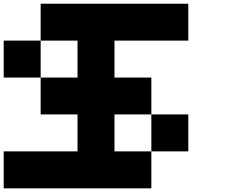

<svg xmlns="http://www.w3.org/2000/svg" viewBox="-20 -820 1240 1040"><path d="M799.8 200.2H0V0H399.9V-200.2H200.2V-399.9H399.9V-600.1H200.2V-799.8H1000V-600.1H600.1V-399.9H799.8V-200.2H600.1V0H799.8ZM1000 0H799.8V-200.2H1000ZM200.2 -399.9H0V-600.1H200.2Z"/></svg>

Font: QuinqueFive
Style: Regular
Weight: 400
Monospace: yes
Designer: GGBotNet
Foundry: GGBotNet
Version: 1.1